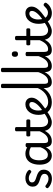

<svg xmlns="http://www.w3.org/2000/svg" viewBox="1392 -2446 1074 3897"><g transform="rotate(-90 1928.5 -498.0)"><path d="M246 19Q206 19 170.5 7.5Q135 -4 107.5 -21.5Q80 -39 63 -57Q56 -65 57 -77Q58 -89 71 -102Q82 -112 91 -114Q100 -116 111 -108Q147 -80 180.5 -65Q214 -50 247 -50Q276 -50 298.5 -59Q321 -68 334.5 -86.5Q348 -105 348 -131Q348 -163 329 -180.5Q310 -198 280.5 -208.5Q251 -219 218 -229Q185 -239 155.5 -255Q126 -271 107 -299Q88 -327 88 -374Q88 -416 109.5 -448.5Q131 -481 169.5 -500Q208 -519 258 -519Q297 -519 328 -510Q359 -501 382.5 -487Q406 -473 420 -456Q431 -444 429.5 -434Q428 -424 416 -413Q405 -400 394.5 -399Q384 -398 372 -407Q345 -428 317.5 -439Q290 -450 257 -450Q222 -450 198 -433.5Q174 -417 174 -383Q174 -354 192.5 -337.5Q211 -321 240.5 -310Q270 -299 303.5 -288.5Q337 -278 366.5 -261.5Q396 -245 414.5 -217Q433 -189 433 -143Q433 -101 412.5 -64Q392 -27 350.5 -4Q309 19 246 19Z M721 17Q666 17 624 -11Q582 -39 558 -94Q534 -149 534 -232Q534 -284 544 -328.5Q554 -373 572.5 -408.5Q591 -444 618.5 -468.5Q646 -493 681 -506Q716 -519 759 -519Q800 -519 842 -504Q884 -489 919 -462V-386Q879 -418 842 -429Q805 -440 769 -440Q742 -440 719 -432Q696 -424 678.5 -407.5Q661 -391 648.5 -366.5Q636 -342 629.5 -309.5Q623 -277 623 -235Q623 -183 635 -144Q647 -105 671.5 -84Q696 -63 735 -63Q772 -63 805 -87.5Q838 -112 864.5 -160.5Q891 -209 908 -282L925 -217Q907 -130 874.5 -78.5Q842 -27 802 -5Q762 17 721 17ZM1011 17Q980 17 957 8.5Q934 0 918.5 -18.5Q903 -37 895 -65.5Q887 -94 887 -135V-487Q887 -501 898 -508Q909 -515 930 -515Q952 -515 962.5 -508.5Q973 -502 973 -488V-138Q973 -94 985 -76Q997 -58 1030 -58Q1040 -58 1045 -46.5Q1050 -35 1048.5 -20.5Q1047 -6 1038 5.5Q1029 17 1011 17Z M1011 17Q997 17 990.5 5.5Q984 -6 985.5 -20.5Q987 -35 998 -46.5Q1009 -58 1030 -58Q1060 -58 1087.5 -71Q1115 -84 1139 -109Q1163 -134 1185 -173Q1207 -212 1226 -264Q1231 -279 1243.5 -278Q1256 -277 1265 -268Q1274 -259 1271 -248Q1250 -180 1224.5 -130.5Q1199 -81 1167 -48Q1135 -15 1096.5 1Q1058 17 1011 17Z M1399 17Q1353 17 1318.5 2Q1284 -13 1260 -41.5Q1236 -70 1224 -112.5Q1212 -155 1212 -211V-420H1134Q1120 -420 1113.5 -429Q1107 -438 1107 -460Q1107 -483 1113.5 -491.5Q1120 -500 1134 -500H1212V-704Q1212 -717 1222.5 -723.5Q1233 -730 1255 -730Q1276 -730 1287 -723.5Q1298 -717 1298 -704V-500H1425Q1440 -500 1446.5 -491.5Q1453 -483 1453 -460Q1453 -438 1446.5 -429Q1440 -420 1425 -420H1298V-214Q1298 -177 1305.5 -148Q1313 -119 1328 -99Q1343 -79 1365.5 -68.5Q1388 -58 1417 -58Q1431 -58 1438 -46.5Q1445 -35 1443.5 -20.5Q1442 -6 1431 5.5Q1420 17 1399 17Z M1399 17Q1385 17 1378.5 5.5Q1372 -6 1373.5 -20.5Q1375 -35 1386 -46.5Q1397 -58 1418 -58Q1438 -58 1465.5 -69Q1493 -80 1525.5 -100Q1558 -120 1593 -147Q1606 -158 1617.5 -154.5Q1629 -151 1635.5 -140Q1642 -129 1641.5 -115.5Q1641 -102 1629 -92Q1585 -58 1543 -33.5Q1501 -9 1464 4Q1427 17 1399 17Z M1598 -146Q1651 -183 1690 -215.5Q1729 -248 1754.5 -277.5Q1780 -307 1793 -334.5Q1806 -362 1806 -387Q1806 -415 1790.5 -427Q1775 -439 1751 -439Q1726 -439 1704.5 -425Q1683 -411 1667 -386Q1651 -361 1642 -328.5Q1633 -296 1633 -260Q1633 -210 1646 -172Q1659 -134 1682.5 -108Q1706 -82 1737.5 -69.5Q1769 -57 1807 -57Q1822 -57 1829 -45.5Q1836 -34 1836 -19.5Q1836 -5 1829 6Q1822 17 1807 17Q1718 17 1660 -18Q1602 -53 1573.5 -114.5Q1545 -176 1545 -255Q1545 -310 1560 -358Q1575 -406 1604 -442.5Q1633 -479 1673 -499Q1713 -519 1763 -519Q1801 -519 1830.5 -503.5Q1860 -488 1877 -460Q1894 -432 1894 -395Q1894 -361 1881 -328.5Q1868 -296 1840 -262Q1812 -228 1769 -191.5Q1726 -155 1667 -114Z M1806 17Q1797 17 1792 6Q1787 -5 1787 -19.5Q1787 -34 1792 -45.5Q1797 -57 1806 -57Q1854 -57 1898 -73Q1942 -89 1979.5 -119Q2017 -149 2047 -192Q2077 -235 2098 -289Q2102 -300 2114.5 -298.5Q2127 -297 2137.5 -289.5Q2148 -282 2144 -271Q2125 -206 2091.5 -153.5Q2058 -101 2013.5 -62.5Q1969 -24 1917 -3.5Q1865 17 1806 17Z M2213 17Q2183 17 2159.5 8.5Q2136 0 2120.5 -18.5Q2105 -37 2097 -65.5Q2089 -94 2089 -135V-989Q2089 -1002 2099.5 -1008.5Q2110 -1015 2131 -1015Q2153 -1015 2164 -1008.5Q2175 -1002 2175 -989V-138Q2175 -94 2187 -76Q2199 -58 2232 -58Q2246 -58 2253 -46.5Q2260 -35 2258.5 -20.5Q2257 -6 2246 5.5Q2235 17 2213 17Z M2211 17Q2197 17 2190.5 5.5Q2184 -6 2185.5 -20.5Q2187 -35 2198 -46.5Q2209 -58 2230 -58Q2259 -58 2286 -71.5Q2313 -85 2337 -113Q2361 -141 2382.5 -184Q2404 -227 2422 -286Q2428 -300 2439.5 -299.5Q2451 -299 2460.5 -290Q2470 -281 2467 -269Q2446 -196 2420.5 -142.5Q2395 -89 2364 -53.5Q2333 -18 2295 -0.5Q2257 17 2211 17Z M2537 17Q2507 17 2483.5 8.5Q2460 0 2444.5 -18.5Q2429 -37 2421 -65.5Q2413 -94 2413 -135V-989Q2413 -1002 2423.5 -1008.5Q2434 -1015 2455 -1015Q2477 -1015 2488 -1008.5Q2499 -1002 2499 -989V-138Q2499 -94 2511 -76Q2523 -58 2556 -58Q2570 -58 2577 -46.5Q2584 -35 2582.5 -20.5Q2581 -6 2570 5.5Q2559 17 2537 17Z M2535 17Q2521 17 2514.5 5.5Q2508 -6 2509.5 -20.5Q2511 -35 2522 -46.5Q2533 -58 2554 -58Q2583 -58 2610 -71Q2637 -84 2661 -111Q2685 -138 2706 -179.5Q2727 -221 2746 -276Q2751 -291 2763 -290.5Q2775 -290 2784.5 -280.5Q2794 -271 2791 -259Q2771 -189 2745.5 -137Q2720 -85 2688.5 -51Q2657 -17 2619 0Q2581 17 2535 17Z M2861 17Q2831 17 2807.5 8.5Q2784 0 2768.5 -18.5Q2753 -37 2745 -65.5Q2737 -94 2737 -135V-489Q2737 -502 2747.5 -508.5Q2758 -515 2779 -515Q2801 -515 2812 -508.5Q2823 -502 2823 -489V-138Q2823 -94 2835 -76Q2847 -58 2880 -58Q2894 -58 2901 -46.5Q2908 -35 2906.5 -20.5Q2905 -6 2894 5.5Q2883 17 2861 17ZM2779 -669Q2751 -669 2737 -684.5Q2723 -700 2723 -731Q2723 -763 2737 -779Q2751 -795 2779 -795Q2807 -795 2820.5 -779Q2834 -763 2834 -731Q2836 -700 2821.5 -684.5Q2807 -669 2779 -669Z M2860 17Q2846 17 2839.5 5.5Q2833 -6 2834.5 -20.5Q2836 -35 2847 -46.5Q2858 -58 2879 -58Q2909 -58 2936.5 -71Q2964 -84 2988 -109Q3012 -134 3034 -173Q3056 -212 3075 -264Q3080 -279 3092.5 -278Q3105 -277 3114 -268Q3123 -259 3120 -248Q3099 -180 3073.5 -130.5Q3048 -81 3016 -48Q2984 -15 2945.5 1Q2907 17 2860 17Z M3248 17Q3202 17 3167.5 2Q3133 -13 3109 -41.5Q3085 -70 3073 -112.5Q3061 -155 3061 -211V-420H2983Q2969 -420 2962.5 -429Q2956 -438 2956 -460Q2956 -483 2962.5 -491.5Q2969 -500 2983 -500H3061V-704Q3061 -717 3071.5 -723.5Q3082 -730 3104 -730Q3125 -730 3136 -723.5Q3147 -717 3147 -704V-500H3274Q3289 -500 3295.5 -491.5Q3302 -483 3302 -460Q3302 -438 3295.5 -429Q3289 -420 3274 -420H3147V-214Q3147 -177 3154.5 -148Q3162 -119 3177 -99Q3192 -79 3214.5 -68.5Q3237 -58 3266 -58Q3280 -58 3287 -46.5Q3294 -35 3292.5 -20.5Q3291 -6 3280 5.5Q3269 17 3248 17Z M3248 17Q3234 17 3227.5 5.5Q3221 -6 3222.5 -20.5Q3224 -35 3235 -46.5Q3246 -58 3267 -58Q3287 -58 3314.5 -69Q3342 -80 3374.5 -100Q3407 -120 3442 -147Q3455 -158 3466.5 -154.5Q3478 -151 3484.5 -140Q3491 -129 3490.5 -115.5Q3490 -102 3478 -92Q3434 -58 3392 -33.5Q3350 -9 3313 4Q3276 17 3248 17Z M3616 18Q3539 18 3489.5 -17Q3440 -52 3416.5 -113.5Q3393 -175 3393 -255Q3393 -310 3408.5 -358Q3424 -406 3452.5 -442.5Q3481 -479 3521.5 -499Q3562 -519 3612 -519Q3650 -519 3679.5 -503.5Q3709 -488 3726 -460Q3743 -432 3743 -395Q3743 -361 3730 -328.5Q3717 -296 3689 -262Q3661 -228 3618 -191.5Q3575 -155 3516 -114L3447 -146Q3500 -183 3539 -215.5Q3578 -248 3603.5 -277.5Q3629 -307 3642 -334.5Q3655 -362 3655 -387Q3655 -414 3639.5 -426.5Q3624 -439 3600 -439Q3575 -439 3553.5 -425Q3532 -411 3515.5 -386Q3499 -361 3490 -328.5Q3481 -296 3481 -260Q3481 -194 3498.5 -149.5Q3516 -105 3546.5 -83Q3577 -61 3616 -61Q3643 -61 3665.5 -70Q3688 -79 3709.5 -96Q3731 -113 3751 -135Q3765 -150 3778 -149.5Q3791 -149 3805 -138Q3819 -127 3821.5 -115Q3824 -103 3815 -90Q3789 -51 3753.5 -27Q3718 -3 3681.5 7.5Q3645 18 3616 18Z"/></g></svg>

Font: Playwrite NG Modern
Style: Regular
Weight: 400
Designer: Veronika Burian, José Scaglione
Foundry: TypeTogether
Version: Version 1.002